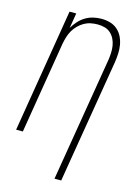

<svg xmlns="http://www.w3.org/2000/svg" viewBox="-140 -816 780 1104"><g transform="rotate(15 250.0 -264.0)"><path d="M299 215 422 -526Q425 -547 426 -568.5Q427 -590 423.5 -611Q420 -632 411 -650Q402 -668 387 -681.5Q372 -695 352 -700.5Q332 -706 310 -706Q290 -706 269.5 -702Q249 -698 230.5 -687.5Q212 -677 196 -661Q180 -645 169.5 -626.5Q159 -608 153 -588Q147 -568 143 -548L53 0H13L134 -735H174L159 -645Q172 -667 189.5 -686.5Q207 -706 229 -719Q251 -732 275 -737.5Q299 -743 323 -743Q350 -743 374.5 -736Q399 -729 418 -712.5Q437 -696 448 -673.5Q459 -651 463.5 -625.5Q468 -600 466.5 -573Q465 -546 461 -520L339 215Z"/></g></svg>

Font: Iosevka Term Curly XLt Obl
Style: Regular
Weight: 200
Italic angle: -9°
Designer: Belleve Invis
Foundry: Belleve Invis
Version: Version 32.3.0